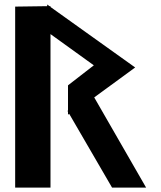

<svg xmlns="http://www.w3.org/2000/svg" viewBox="-20 -855 735 875"><path d="M409.4 -411.1 596 -547.5 210.1 -823.2V-827.1L205.1 -827L195.1 -834.6L195.1 -826.9L49.1 -824.9V0H210.1V-699.6L407.6 -557.3L289.9 -466.1V-351.2L287.6 -349.6L289.9 -345.6V-332.4L295.3 -336.3L490.7 0H645.9Z"/></svg>

Font: Stormning
Style: Bold
Weight: 400
Designer: Robert Jablonski, Mew Too
Foundry: Cannot Into Space Fonts
Version: Version 0.90